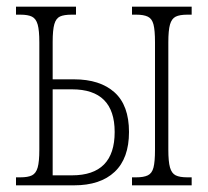

<svg xmlns="http://www.w3.org/2000/svg" viewBox="-20 -556 623 576"><path d="M376 0V-24H389Q411 -24 423.5 -30Q436 -36 440.5 -53.5Q445 -71 445 -107V-429Q445 -465 440.5 -482.5Q436 -500 423.5 -506Q411 -512 389 -512H376V-536H555V-512H542Q519 -512 507 -506Q495 -500 490 -482.5Q485 -465 485 -429V-107Q485 -71 490 -53.5Q495 -36 507 -30Q519 -24 542 -24H555V0ZM28 0V-24H41Q64 -24 76 -30Q88 -36 93 -53.5Q98 -71 98 -107V-429Q98 -465 93 -482.5Q88 -500 76 -506Q64 -512 41 -512H28V-536H208V-512H195Q172 -512 160 -506.5Q148 -501 143 -483.5Q138 -466 138 -430V-318H202Q280 -318 323.5 -279Q367 -240 367 -160Q367 -81 324 -40.5Q281 0 202 0ZM138 -30H196Q324 -30 324 -160Q324 -288 196 -288H138Z"/></svg>

Font: Noto Serif ExtraCondensed ExtraLight
Style: Regular
Weight: 200
Width: 2
Designer: Monotype Design Team
Foundry: Monotype Imaging Inc.
Version: Version 2.015